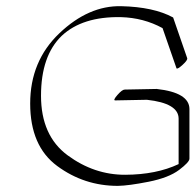

<svg xmlns="http://www.w3.org/2000/svg" viewBox="-20 -566 636 624"><path d="M560.5 -32.7V-180.7Q560.1 -230.5 457.5 -241.7L354.5 -239.7Q346.2 -239.7 361.6 -257.3Q377 -274.9 385.3 -274.9L488.8 -276.9Q488.8 -276.9 489.3 -276.9Q595.2 -265.1 595.7 -211.9V-50.3Q595.7 -39.1 562 -13.7Q528.3 11.7 462.9 24.7Q397.5 37.6 362.8 38.1Q253.4 38.1 165.8 -26.6Q78.1 -91.3 78.1 -229.5Q78.1 -367.7 173.1 -458Q268.1 -548.3 373.8 -545.9Q479.5 -543.5 542.5 -509.3Q543 -508.8 543 -508.3L588.4 -377Q590.3 -370.6 573.7 -355.5Q557.1 -340.3 553.7 -343.8L508.3 -474.6Q446.8 -508.3 373 -510.3Q248 -512.7 180.7 -449.7Q113.3 -384.8 113.3 -254.9Q113.3 -125 199.7 -61.3Q286.1 2.4 387.2 2Q488.3 1.5 560.5 -32.7Z"/></svg>

Font: ML-NILA06_NewLipi
Style: Regular
Weight: 400
Designer: CLT@C-DIT
Version: Version ML-NILA06_NewLipi 2.